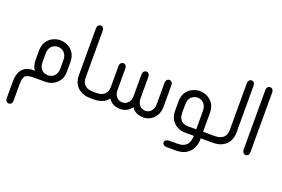

<svg xmlns="http://www.w3.org/2000/svg" viewBox="-115 -1013 2478 1685"><g transform="rotate(20 1124.0 -171.0)"><path d="M292 0H175Q126 0 106 18Q86 36 86 98V251Q86 268 77 278.5Q68 289 54 289Q41 289 31.5 278.5Q22 268 22 251V97Q22 38 40 4Q58 -30 87.5 -45Q117 -60 151 -60H173Q158 -77 151.5 -101Q145 -125 145 -153V-235Q145 -288 167 -321.5Q189 -355 222.5 -371.5Q256 -388 292 -388Q328 -388 361.5 -371.5Q395 -355 417 -321.5Q439 -288 439 -235V-153Q439 -101 417 -67Q395 -33 361.5 -16.5Q328 0 292 0ZM292 -61Q311 -61 330 -70Q349 -79 362 -100Q375 -121 375 -156V-231Q375 -266 362 -287Q349 -308 330 -317.5Q311 -327 292 -327Q273 -327 253.5 -317.5Q234 -308 221.5 -287Q209 -266 209 -231V-156Q209 -121 221.5 -100Q234 -79 253.5 -70Q273 -61 292 -61Z M724 0H713Q660 0 623 -20Q586 -40 567 -74.5Q548 -109 548 -154V-593Q548 -610 557.5 -620.5Q567 -631 580 -631Q594 -631 602.5 -620.5Q611 -610 611 -593V-157Q611 -111 637.5 -86Q664 -61 718 -61H724Z M712 0V-61H742Q795 -61 821 -85.5Q847 -110 847 -156V-350Q847 -367 856.5 -377.5Q866 -388 879 -388Q893 -388 902 -377.5Q911 -367 911 -350V-149Q911 -109 932 -85Q953 -61 987 -61Q1020 -61 1041 -85.5Q1062 -110 1062 -148V-350Q1062 -367 1071.5 -377.5Q1081 -388 1094 -388Q1108 -388 1117 -377.5Q1126 -367 1126 -350V-148Q1126 -110 1147 -85.5Q1168 -61 1201 -61Q1235 -61 1256 -85.5Q1277 -110 1277 -148V-350Q1277 -367 1286.5 -377.5Q1296 -388 1309 -388Q1323 -388 1332 -377.5Q1341 -367 1341 -350V-148Q1341 -104 1322.5 -70.5Q1304 -37 1273 -18.5Q1242 0 1204 0H1199Q1170 0 1141 -13.5Q1112 -27 1094 -55Q1076 -29 1048.5 -14.5Q1021 0 989 0H985Q951 0 922.5 -15.5Q894 -31 877 -58Q855 -26 819.5 -13Q784 0 746 0Z M1855 0H1742V25Q1740 60 1722.5 95Q1705 130 1668 152.5Q1631 175 1571 175H1487Q1470 175 1459 166.5Q1448 158 1448 145Q1448 131 1459 122.5Q1470 114 1487 114H1565Q1600 114 1622 104.5Q1644 95 1655 80Q1666 65 1670.5 50Q1675 35 1676 25L1678 0H1595Q1560 0 1526 -16.5Q1492 -33 1470 -67Q1448 -101 1448 -153V-235Q1448 -288 1470 -321.5Q1492 -355 1526 -371.5Q1560 -388 1595 -388Q1631 -388 1664.5 -371.5Q1698 -355 1720 -321.5Q1742 -288 1742 -235V-61H1855ZM1678 -61V-231Q1678 -266 1665 -287Q1652 -308 1633.5 -317.5Q1615 -327 1596 -327Q1577 -327 1557.5 -317.5Q1538 -308 1525.5 -287Q1513 -266 1513 -231V-156Q1513 -121 1525.5 -100Q1538 -79 1557.5 -70Q1577 -61 1596 -61Z M1844 0V-61H1850Q1904 -61 1930.5 -86Q1957 -111 1957 -157V-593Q1957 -610 1966.5 -620.5Q1976 -631 1989 -631Q2003 -631 2011.5 -620.5Q2020 -610 2020 -593V-154Q2020 -109 2001 -74.5Q1982 -40 1945.5 -20Q1909 0 1856 0Z M2130 -593Q2130 -610 2139.5 -620.5Q2149 -631 2162 -631Q2176 -631 2185 -620.5Q2194 -610 2194 -593V-35Q2194 -18 2185 -7.5Q2176 3 2162 3Q2149 3 2139.5 -7.5Q2130 -18 2130 -35Z"/></g></svg>

Font: Beiruti
Style: Regular
Weight: 400
Version: Version 1.00